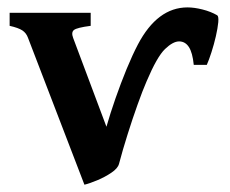

<svg xmlns="http://www.w3.org/2000/svg" viewBox="-20 -489 628 524"><path d="M304.7 -41.5Q301.3 -29.3 283.9 -17.6Q266.6 -5.9 245.6 2.9Q224.6 11.7 210.4 15.1L56.6 -385.3Q51.8 -398.9 41 -406Q30.3 -413.1 6.3 -418.5V-454.1H227.5V-418.5Q189.9 -413.6 181.9 -407.2Q173.8 -400.9 179.7 -385.3L270.5 -143.1Q280.8 -179.2 295.2 -220.5Q309.6 -261.7 325.4 -300.3Q341.3 -338.9 356.4 -367.7Q409.7 -468.8 491.7 -468.8Q510.3 -468.8 532.7 -463.1Q555.2 -457.5 572.8 -447.3Q577.1 -444.3 575.7 -428.2Q574.2 -412.1 569.1 -389.9Q564 -367.7 557.1 -346.4Q550.3 -325.2 544.4 -312H508.8Q505.4 -345.7 495.4 -360.8Q485.4 -376 468.8 -376Q452.1 -376 430.4 -355.2Q408.7 -334.5 379.9 -266.6Q369.1 -241.7 355.5 -203.6Q341.8 -165.5 328.4 -122.8Q314.9 -80.1 304.7 -41.5Z"/></svg>

Font: Gentium Plus
Style: Bold
Weight: 700
Designer: Victor Gaultney, Annie Olsen, Iska Routamaa, Becca Hirsbrunner
Foundry: SIL International
Version: Version 6.101